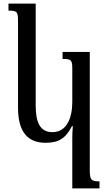

<svg xmlns="http://www.w3.org/2000/svg" viewBox="-20 -780 606 1065"><path d="M381 265H532V226C488 226 478 219 478 167V-492H327V-453C377 -453 381 -447 381 -394V-216C381 -127 351 -47 271 -47C199 -47 178 -106 178 -196V-760H27V-721C76 -721 80 -715 80 -660V-182C80 -48 134 12 233 12C305 12 344 -12 379 -80H384C382 -57 381 -35 381 -11Z"/></svg>

Font: Noto Serif Armenian
Style: Regular
Weight: 400
Designer: Monotype Design Team
Foundry: Monotype Imaging Inc.
Version: Version 1.901